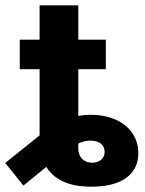

<svg xmlns="http://www.w3.org/2000/svg" viewBox="-65 -696 549 726"><path d="M84.7 -675.8H231.1V-194.1H84.7ZM9.8 -545.9H335.2V-434.3H9.8ZM84.7 -168.4V-299.1H231.1V-135Q231.1 -117.8 238.1 -105.5Q245 -93.2 257.1 -87Q269.2 -80.8 284.4 -80.8Q297.6 -80.8 308.2 -85.9Q318.8 -91 324.6 -100.3Q330.5 -109.6 330.5 -121.5Q330.5 -133.1 325.3 -142.4Q320.1 -151.8 309.4 -157.4Q298.8 -162.9 283.4 -164.1Q267.8 -165.2 252 -161.1Q236.2 -157 216.4 -145.5Q196.7 -134 169.8 -113.7L23.7 5.6L-45.2 -79.7L95.7 -192.9Q121.3 -213.5 150.3 -228.9Q179.3 -244.2 211.7 -253.1Q244.1 -261.9 277 -261.9Q331.3 -261.9 372.4 -243.5Q413.5 -225 435.8 -192Q458 -159 458 -116.8Q458 -76.9 437.5 -48.5Q416.9 -20.1 377.1 -5Q337.3 10 281.2 10Q213.2 10 169.7 -11.7Q126.2 -33.3 105.4 -73.1Q84.7 -112.9 84.7 -168.4Z"/></svg>

Font: Raveo Variable
Style: Regular
Weight: 400
Designer: Jakub Foglar, Rasmus Andersson (Inter)
Foundry: Jakubfoglar.com
Version: Version 1.000;Glyphs 3.2.3 (3260)